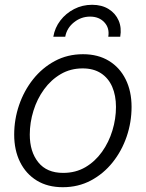

<svg xmlns="http://www.w3.org/2000/svg" viewBox="-20 -762 602 793"><path d="M239.3 11.2Q177.2 11.2 132.3 -16.1Q87.4 -43.5 63 -92.5Q38.6 -141.6 38.6 -206.1Q38.6 -268.6 58.8 -327.9Q79.1 -387.2 116.7 -434.6Q154.3 -481.9 206.5 -510Q258.8 -538.1 322.8 -538.1Q384.8 -538.1 429.7 -510.7Q474.6 -483.4 499 -434.3Q523.4 -385.3 523.4 -320.3Q523.4 -257.3 503.2 -198Q482.9 -138.7 445.3 -91.6Q407.7 -44.4 355.5 -16.6Q303.2 11.2 239.3 11.2ZM240.7 -47.9Q292.5 -47.9 332.8 -71.5Q373 -95.2 401.4 -135Q429.7 -174.8 444.3 -223.1Q459 -271.5 459 -320.3Q459 -367.7 443.4 -403.6Q427.7 -439.5 397 -459.5Q366.2 -479.5 321.3 -479.5Q271 -479.5 230.7 -455.8Q190.4 -432.1 161.9 -392.8Q133.3 -353.5 118.2 -304.7Q103 -255.9 103 -206.1Q103 -135.3 138.2 -91.6Q173.3 -47.9 240.7 -47.9ZM360.4 -742.2Q400.4 -742.2 428.7 -724.6Q457 -707 470 -677.2Q482.9 -647.5 476.6 -610.4H427.2Q433.1 -646 411.1 -669.7Q389.2 -693.4 352.1 -693.4Q314.9 -693.4 285.4 -669.7Q255.9 -646 249.5 -610.4H200.2Q206.5 -647.5 229.2 -677.2Q252 -707 286.1 -724.6Q320.3 -742.2 360.4 -742.2Z"/></svg>

Font: Inter 24pt Light
Style: Italic
Weight: 300
Italic angle: -9.3988°
Designer: Rasmus Andersson
Foundry: rsms
Version: Version 4.001;git-66647c0bb